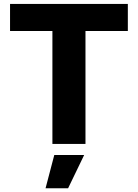

<svg xmlns="http://www.w3.org/2000/svg" viewBox="-20 -748 717 998"><path d="M32.2 -586.9H252.4V0H424.3V-586.9H644.5V-727.5H32.2ZM216.8 230.5H334L417.5 57.6H262.2Z"/></svg>

Font: Inter ExtraBold
Style: Regular
Weight: 800
Designer: Rasmus Andersson
Foundry: rsms
Version: Version 4.001;git-9221beed3